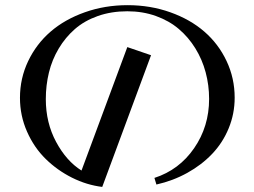

<svg xmlns="http://www.w3.org/2000/svg" viewBox="-20 -735 994 751"><path d="M58.1 -352.1Q58.1 -428.7 90.1 -495.8Q122.1 -563 177.7 -611.1Q233.4 -659.2 311.8 -687Q390.1 -714.8 479 -714.8Q567.9 -714.8 646 -687Q724.1 -659.2 779.3 -611.3Q834.5 -563.5 866.2 -496.3Q897.9 -429.2 897.9 -353Q897.9 -290 874.5 -233.2Q851.1 -176.3 809.8 -133.1Q768.6 -89.8 712.6 -58.8Q656.7 -27.8 591.8 -13.2L584 -39.1Q680.7 -70.3 739.3 -155.3Q797.9 -240.2 797.9 -348.1Q797.9 -401.9 784.4 -452.1Q771 -502.4 744.1 -545.9Q717.3 -589.4 679.4 -621.6Q641.6 -653.8 589.8 -672.4Q538.1 -690.9 478 -690.9Q415.5 -690.9 362.8 -672.4Q310.1 -653.8 272.9 -621.3Q235.8 -588.9 209.7 -545.2Q183.6 -501.5 171.4 -451.4Q159.2 -401.4 159.2 -347.2Q159.2 -254.9 199.5 -179.9Q239.7 -105 298.8 -67.9L478 -550.8L570.8 -519L379.9 -3.9Q319.3 -11.2 261.7 -40Q204.1 -68.8 158.7 -113.3Q113.3 -157.7 85.7 -220.2Q58.1 -282.7 58.1 -352.1Z"/></svg>

Font: Dehuti
Style: Bold
Weight: 700
Version: Version 1.2